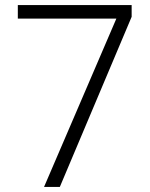

<svg xmlns="http://www.w3.org/2000/svg" viewBox="-20 -734 591 754"><path d="M437 -661 153 0H215L497 -668V-714H50V-661Z"/></svg>

Font: Noto Sans Devanagari UI Light
Style: Regular
Weight: 300
Designer: Jelle Bosma - Monotype Design Team
Foundry: Monotype Imaging Inc.
Version: Version 2.004